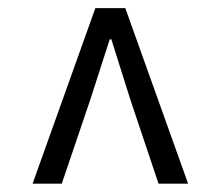

<svg xmlns="http://www.w3.org/2000/svg" viewBox="-20 -767 540 469"><path d="M59.6 -318.4 212.9 -747.1H286.1L439.5 -318.4H367.2L298.8 -522.5L252 -670.9H248L200.2 -522.5L130.9 -318.4Z"/></svg>

Font: GenEi Gothic M SemiLight
Style: Regular
Weight: 350
Designer: o_tamon (Modified); [Source Han Sans]
Ryoko NISHIZUKA  (kana & ideographs); Paul D. Hunt (Latin, Greek & Cyrillic); Wenl
Version: Version 1.1a;Original Version 1.004